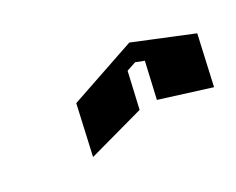

<svg xmlns="http://www.w3.org/2000/svg" viewBox="-44 -648 591 481"><g transform="rotate(-30 251.0 -407.5)"><path d="M343 -509 502 -444 471 -306 331 -350 354 -450 331 -459 304 -450 281 -350 121 -306 152 -444Z"/></g></svg>

Font: SOV_Meka
Style: Italic
Weight: 400
Italic angle: -13°
Version: Version 1.00